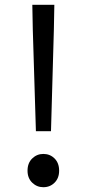

<svg xmlns="http://www.w3.org/2000/svg" viewBox="-20 -769 363 802"><path d="M130 -221 117 -645 115 -749H207L205 -645L193 -221ZM161 13Q134 13 114.5 -6Q95 -25 95 -56Q95 -88 114.5 -107Q134 -126 161 -126Q189 -126 208 -107Q227 -88 227 -56Q227 -25 208 -6Q189 13 161 13Z"/></svg>

Font: Source Han Sans
Style: Regular
Weight: 400
Designer: Ryoko NISHIZUKA Ë•øÂ°öÊ∂ºÂ≠ê (kana, bopomofo & ideographs); Paul D. Hunt (Latin, Greek & Cyrillic); Sandoll Communicatio
Foundry: Adobe
Version: Version 2.004;hotconv 1.0.118;makeotfexe 2.5.65603